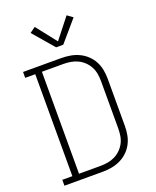

<svg xmlns="http://www.w3.org/2000/svg" viewBox="-173 -1067 946 1166"><g transform="rotate(-20 300.0 -484.0)"><path d="M37 0V-38H102V-697H37V-735H283Q313 -735 342 -730Q371 -725 397.5 -712.5Q424 -700 445.5 -680Q467 -660 481 -634Q495 -608 500.5 -579Q506 -550 506 -521V-215Q506 -185 500.5 -156Q495 -127 481 -101Q467 -75 445.5 -55Q424 -35 397.5 -22.5Q371 -10 342 -5Q313 0 283 0ZM145 -38H283Q307 -38 331 -42Q355 -46 376.5 -56.5Q398 -67 415.5 -84Q433 -101 444 -122Q455 -143 459 -167Q463 -191 463 -215V-521Q463 -544 459 -568Q455 -592 444 -613Q433 -634 415.5 -651Q398 -668 376.5 -678.5Q355 -689 331 -693Q307 -697 283 -697H145ZM277 -807 161 -942 197 -968 300 -837 403 -968 439 -942 323 -807Z"/></g></svg>

Font: Iosevka Curly Slab XLtEx
Style: Regular
Weight: 200
Width: 7
Monospace: yes
Designer: Belleve Invis
Foundry: Belleve Invis
Version: Version 11.1.0; ttfautohint (v1.8.3)